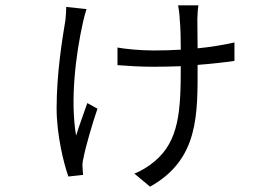

<svg xmlns="http://www.w3.org/2000/svg" viewBox="-20 -616 1040 719"><path d="M228 -590C228 -578 227 -559 225 -541C213 -469 192 -340 192 -211C192 -110 219 -3 236 45L291 39C291 31 289 16 289 8C288 -1 290 -15 293 -26C300 -65 327 -157 345 -209L307 -230C293 -189 275 -142 265 -108C242 -242 264 -414 291 -534C294 -549 300 -569 304 -582ZM858 -457C818 -448 771 -440 720 -435L719 -545C720 -560 720 -579 723 -596H647C649 -588 653 -557 653 -544C656 -516 657 -471 657 -430C624 -428 590 -427 555 -427C503 -427 446 -433 420 -438V-372C459 -369 506 -366 553 -366C590 -366 625 -367 657 -368C657 -201 651 -88 558 -11C538 6 508 25 483 34L542 83C725 -19 720 -187 720 -371V-373C772 -377 817 -382 858 -388Z"/></svg>

Font: Genne Gothic Normal
Style: Regular
Weight: 350
Designer: Ryoko NISHIZUKA (kana & ideographs); Paul D. Hunt (Latin, Greek & Cyrillic); Wenlong ZHANG (bopomofo); Sandoll Communica
Foundry: Adobe Systems Incorporated
Version: Version 1.004;PS 1.004;hotconv 16.6.51;makeotf.lib2.5.65220